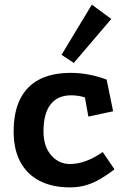

<svg xmlns="http://www.w3.org/2000/svg" viewBox="-20 -790 547 830"><path d="M347 -369Q331 -374 316 -376Q301 -378 288 -378Q229 -378 198.5 -338.5Q168 -299 168 -222Q168 -157 201 -119Q234 -81 283 -81Q317 -81 353 -94.5Q389 -108 424 -133L475 -58Q444 -34 414 -16.5Q384 1 352.5 10.5Q321 20 282 20Q207 20 152.5 -7.5Q98 -35 68.5 -89Q39 -143 39 -222Q39 -305 67 -361.5Q95 -418 150 -446.5Q205 -475 286 -475Q325 -475 364.5 -467.5Q404 -460 441 -446L469 -309L362 -286ZM377 -770 461 -708 299 -518 246 -553Z"/></svg>

Font: Podkova ExtraBold
Style: Regular
Weight: 800
Designer: Ilya Yudin
Foundry: Cyreal (www.cyreal.org)
Version: Version 2.103